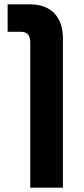

<svg xmlns="http://www.w3.org/2000/svg" viewBox="-20 -622 384 882"><path d="M119 240V-425Q119 -451 109 -463.5Q99 -476 73 -476H15V-602H117Q190 -602 229.5 -561Q269 -520 269 -444V240Z"/></svg>

Font: Noto Sans
Style: Bold
Weight: 700
Designer: Monotype Design Team
Foundry: Monotype Imaging Inc.
Version: Version 2.000;GOOG;noto-source:20170915:90ef993387c0; ttfaut